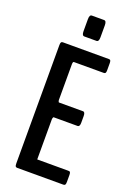

<svg xmlns="http://www.w3.org/2000/svg" viewBox="-166 -948 699 1009"><g transform="rotate(20 183.5 -443.0)"><path d="M164.1 -769.5Q150.9 -769.5 150.9 -793.9V-861.8Q150.9 -886.2 164.1 -886.2H232.4Q245.6 -886.2 245.6 -861.8V-793.9Q245.6 -769.5 232.4 -769.5ZM68.8 0Q62.5 0 59.6 -3.7Q56.6 -7.3 56.6 -20.5V-681.6Q56.6 -694.3 59.6 -698.2Q62.5 -702.1 68.8 -702.1H325.7Q329.6 -702.1 332 -701.2Q334.5 -700.2 336.2 -695.8Q337.9 -691.4 337.9 -682.6V-644Q337.9 -631.8 335 -628.2Q332 -624.5 325.7 -624.5H158.7Q152.8 -624.5 152.8 -608.4V-411.1Q152.8 -406.7 154.5 -402.3Q156.2 -397.9 157.7 -397.9H292Q304.2 -397.9 304.2 -375.5V-337.9Q304.2 -315.4 292 -315.4H158.2Q156.2 -315.4 154.5 -310.5Q152.8 -305.7 152.8 -300.8V-77.6H327.1Q331.5 -77.6 334 -76.7Q336.4 -75.7 338.1 -71.3Q339.8 -66.9 339.8 -58.1V-19.5Q339.8 -7.3 336.7 -3.7Q333.5 0 327.1 0Z"/></g></svg>

Font: BenchNine
Style: Bold
Weight: 700
Version: Version 1 ; ttfautohint (v0.92.18-e454-dirty) -l 8 -r 50 -G 